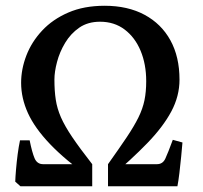

<svg xmlns="http://www.w3.org/2000/svg" viewBox="-20 -650 709 670"><path d="M606.4 -372.1Q606.4 -314.5 577.6 -260.7Q548.8 -207 494.1 -150.6Q439.5 -94.2 361.8 -28.3L356.9 -77.1Q396.5 -132.8 422.4 -171.4Q448.2 -210 463.1 -240.2Q478 -270.5 484.1 -300Q490.2 -329.6 490.2 -366.7Q490.2 -425.8 470.7 -472.7Q451.2 -519.5 415 -546.9Q378.9 -574.2 329.1 -574.2Q286.6 -574.2 256.6 -553.5Q226.6 -532.7 207.3 -500.5Q188 -468.3 179 -433.8Q169.9 -399.4 169.9 -372.1Q169.9 -333 174.6 -302.2Q179.2 -271.5 192.6 -240.7Q206.1 -210 232.2 -171.4Q258.3 -132.8 301.8 -77.1L296.4 -28.3Q208 -91.3 154.8 -147Q101.6 -202.6 77.6 -255.1Q53.7 -307.6 53.7 -360.8Q53.7 -408.7 72 -456.3Q90.3 -503.9 127 -543.2Q163.6 -582.5 218.3 -606.2Q272.9 -629.9 345.2 -629.9Q425.8 -629.9 484.4 -598.4Q543 -566.9 574.7 -509.3Q606.4 -451.7 606.4 -372.1ZM616.7 -152.8Q615.2 -133.8 612.3 -104.2Q609.4 -74.7 606 -45.9Q602.5 -17.1 599.1 0H356.9V-77.1H527.8Q547.9 -77.1 556.9 -96.4Q565.9 -115.7 583 -162.1ZM51.3 0 33.2 -16.1Q33.7 -32.2 35.9 -58.3Q38.1 -84.5 41.7 -112.1Q45.4 -139.6 49.8 -160.2H83.5Q91.8 -118.7 100.6 -97.9Q109.4 -77.1 130.4 -77.1H301.8V0Z"/></svg>

Font: Namdhinggo SemiBold
Style: Regular
Weight: 600
Designer: Victor Gaultney
Foundry: SIL International
Version: Version 3.001